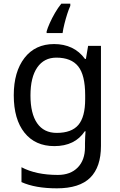

<svg xmlns="http://www.w3.org/2000/svg" viewBox="-20 -786 655 1046"><path d="M275 -546Q328 -546 370.5 -526Q413 -506 443 -465H448L460 -536H530V9Q530 124 471.5 182Q413 240 290 240Q172 240 97 206V125Q176 167 295 167Q364 167 403.5 126.5Q443 86 443 16V-5Q443 -17 444 -39.5Q445 -62 446 -71H442Q388 10 276 10Q172 10 113.5 -63Q55 -136 55 -267Q55 -395 113.5 -470.5Q172 -546 275 -546ZM287 -472Q220 -472 183 -418.5Q146 -365 146 -266Q146 -167 182.5 -114.5Q219 -62 289 -62Q370 -62 407 -105.5Q444 -149 444 -246V-267Q444 -377 406 -424.5Q368 -472 287 -472ZM363 -754Q355 -737 346.5 -710.5Q338 -684 331 -656Q324 -628 321 -606H234V-615Q239 -633 251 -660Q263 -687 279.5 -715.5Q296 -744 314 -766H363Z"/></svg>

Font: Noto Sans Coptic
Style: Regular
Weight: 400
Designer: Monotype Design Team, Denis Moyogo Jacquerye
Foundry: Monotype Imaging Inc.
Version: Version 2.002; ttfautohint (v1.8.4.7-5d5b)